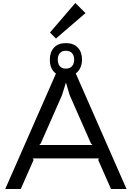

<svg xmlns="http://www.w3.org/2000/svg" viewBox="-20 -1267 883 1287"><path d="M243.2 -294.9H600.1L589.8 -305.2L446.8 -629.9L422.9 -710.9H420.9L396 -629.9L252.9 -305.2ZM421.9 -926.8Q394.5 -926.8 380.9 -910.6Q367.2 -894.5 367.2 -867.2Q367.2 -839.4 380.9 -823.2Q394.5 -807.1 421.9 -807.1Q448.7 -807.1 462.9 -823.5Q477.1 -839.8 477.1 -867.2Q477.1 -894.5 462.9 -910.6Q448.7 -926.8 421.9 -926.8ZM487.8 -774.9 828.1 0H724.1L638.2 -194.8L643.1 -205.1H200.2L205.1 -194.8L119.1 0H15.1L355 -773.9Q314 -803.2 314 -867.2Q314 -916.5 341.6 -947.3Q369.1 -978 420.9 -978Q474.1 -978 502 -947.5Q529.8 -917 529.8 -867.2Q529.8 -837.9 518.8 -813.5Q507.8 -789.1 487.8 -774.9ZM484.9 -1247.1 553.2 -1179.2 355 -1008.8 314.9 -1048.8Z"/></svg>

Font: Sinkin Sans 400 Regular
Style: Regular
Weight: 400
Designer: Keith Bates
Foundry: K-Type
Version: Sinkin Sans (version 1.0)  by Keith Bates   •   © 2014   www